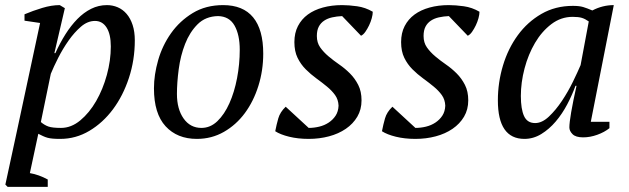

<svg xmlns="http://www.w3.org/2000/svg" viewBox="-20 -532 2462 752"><path d="M97 146Q132 152 167 171V200H10L1 191L44 -8L137 -442L76 -451V-476Q109 -490 145.5 -501Q182 -512 214 -512L234 -500L193 -324H197Q215 -364 236.5 -398Q258 -432 283 -457.5Q308 -483 337 -497.5Q366 -512 399 -512Q421 -512 441 -503.5Q461 -495 476 -477.5Q491 -460 499.5 -434Q508 -408 508 -374Q508 -297 485 -227Q462 -157 422.5 -104Q383 -51 330 -19.5Q277 12 216 12Q199 12 187 11Q175 10 166 7.5Q157 5 148.5 1Q140 -3 130 -8ZM352 -450Q323 -450 297 -427.5Q271 -405 248.5 -373Q226 -341 208 -305.5Q190 -270 179 -243L140 -54Q154 -42 169.5 -36.5Q185 -31 219 -31Q259 -31 294.5 -60.5Q330 -90 356.5 -136Q383 -182 398.5 -238.5Q414 -295 414 -350Q414 -398 397.5 -424Q381 -450 352 -450Z M583 -186Q583 -239 599.5 -296.5Q616 -354 650 -402Q684 -450 735 -481Q786 -512 854 -512Q932 -512 971.5 -464Q1011 -416 1011 -322Q1011 -256 992 -195.5Q973 -135 939 -89Q905 -43 857 -15.5Q809 12 751 12Q674 12 628.5 -37.5Q583 -87 583 -186ZM834 -469Q785 -468 754 -437Q723 -406 705 -360Q687 -314 680 -261Q673 -208 673 -164Q673 -105 699 -68Q725 -31 769 -31Q804 -31 831.5 -57.5Q859 -84 878.5 -127.5Q898 -171 908.5 -226Q919 -281 919 -337Q919 -396 898.5 -432Q878 -468 834 -469Z M1306 -118Q1305 -142 1292.5 -159.5Q1280 -177 1260.5 -193Q1241 -209 1219 -225Q1197 -241 1177.5 -260.5Q1158 -280 1145.5 -305.5Q1133 -331 1133 -367Q1133 -403 1147 -430Q1161 -457 1185.5 -475Q1210 -493 1244.5 -502.5Q1279 -512 1320 -512Q1346 -512 1378.5 -507.5Q1411 -503 1440 -486Q1440 -475 1436 -460.5Q1432 -446 1425.5 -432.5Q1419 -419 1411 -407.5Q1403 -396 1394 -392L1320 -469Q1299 -468 1281 -464Q1263 -460 1249.5 -451Q1236 -442 1228.5 -427.5Q1221 -413 1221 -391Q1221 -365 1234 -346.5Q1247 -328 1266.5 -311.5Q1286 -295 1308.5 -279.5Q1331 -264 1350.5 -244.5Q1370 -225 1383 -199.5Q1396 -174 1396 -139Q1396 -103 1379.5 -75Q1363 -47 1334.5 -27.5Q1306 -8 1268.5 2Q1231 12 1189 12Q1147 12 1112.5 3.5Q1078 -5 1058 -18Q1063 -44 1070 -68.5Q1077 -93 1099 -114L1189 -31Q1210 -31 1230.5 -36Q1251 -41 1267.5 -52Q1284 -63 1294.5 -79Q1305 -95 1306 -118Z M1724 -118Q1723 -142 1710.5 -159.5Q1698 -177 1678.5 -193Q1659 -209 1637 -225Q1615 -241 1595.5 -260.5Q1576 -280 1563.5 -305.5Q1551 -331 1551 -367Q1551 -403 1565 -430Q1579 -457 1603.5 -475Q1628 -493 1662.5 -502.5Q1697 -512 1738 -512Q1764 -512 1796.5 -507.5Q1829 -503 1858 -486Q1858 -475 1854 -460.5Q1850 -446 1843.5 -432.5Q1837 -419 1829 -407.5Q1821 -396 1812 -392L1738 -469Q1717 -468 1699 -464Q1681 -460 1667.5 -451Q1654 -442 1646.5 -427.5Q1639 -413 1639 -391Q1639 -365 1652 -346.5Q1665 -328 1684.5 -311.5Q1704 -295 1726.5 -279.5Q1749 -264 1768.5 -244.5Q1788 -225 1801 -199.5Q1814 -174 1814 -139Q1814 -103 1797.5 -75Q1781 -47 1752.5 -27.5Q1724 -8 1686.5 2Q1649 12 1607 12Q1565 12 1530.5 3.5Q1496 -5 1476 -18Q1481 -44 1488 -68.5Q1495 -93 1517 -114L1607 -31Q1628 -31 1648.5 -36Q1669 -41 1685.5 -52Q1702 -63 1712.5 -79Q1723 -95 1724 -118Z M2076 -50Q2103 -50 2130 -75.5Q2157 -101 2181 -137Q2205 -173 2224 -212Q2243 -251 2254 -277L2286 -448Q2272 -458 2259 -462Q2246 -466 2223 -466Q2177 -466 2139.5 -437.5Q2102 -409 2075.5 -364Q2049 -319 2034.5 -264Q2020 -209 2020 -156Q2020 -105 2032.5 -77.5Q2045 -50 2076 -50ZM2234 -196Q2221 -160 2201.5 -123Q2182 -86 2156.5 -56Q2131 -26 2100 -7Q2069 12 2034 12Q1930 12 1930 -139Q1930 -209 1950 -275.5Q1970 -342 2008 -394Q2046 -446 2100.5 -477.5Q2155 -509 2224 -509Q2249 -509 2264 -504.5Q2279 -500 2300 -491Q2340 -512 2384 -512L2294 -55H2367V-30Q2347 -14 2319 -4Q2291 6 2264 6Q2235 6 2222.5 -6.5Q2210 -19 2210 -33Q2210 -51 2217 -92Q2224 -133 2238 -196Z"/></svg>

Font: PTSerifItalic
Style: Italic
Weight: 400
Italic angle: -12°
Designer: A.Korolkova, O.Umpeleva, V.Yefimov
Foundry: ParaType Ltd
Version: Version 1.000W OFL